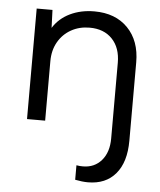

<svg xmlns="http://www.w3.org/2000/svg" viewBox="-53 -544 706 845"><g transform="rotate(5 299.5 -122.0)"><path d="M310.1 247.6V183.6Q317.9 185.1 325 185.5Q332 186 338.9 186Q389.6 186 420.9 149.9Q452.1 113.8 452.1 52.7V-281.7Q452.1 -347.7 415.5 -386.2Q378.9 -424.8 315.4 -424.8Q270 -424.8 233.9 -404.5Q197.8 -384.3 176.8 -347.7Q155.8 -311 155.8 -262.7V0H75.7V-488.3H145.5L148.4 -409.2Q175.3 -452.1 222.9 -475.1Q270.5 -498 330.1 -498Q423.3 -498 478 -441.9Q532.7 -385.7 532.7 -290.5V55.7Q532.7 150.4 489 202.1Q445.3 253.9 366.7 253.9Q353.5 253.9 339.4 252.2Q325.2 250.5 310.1 247.6Z"/></g></svg>

Font: Kumbh Sans
Style: Regular
Weight: 400
Version: Version 1.005